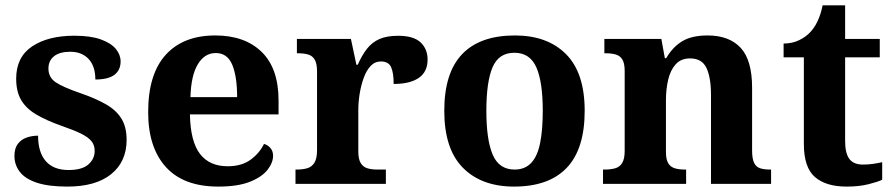

<svg xmlns="http://www.w3.org/2000/svg" viewBox="-20 -680 3302 710"><path d="M229.1 10Q159.4 10 116.3 -4.3Q73.2 -18.6 53.3 -44.5Q33.4 -70.3 33.4 -103.5Q33.4 -131.7 46.1 -148.2Q58.9 -164.6 78.9 -171.5Q98.9 -178.3 120.8 -178.3Q120.8 -116.5 149.5 -83.9Q178.2 -51.3 233.4 -51.3Q283.5 -51.3 306.8 -71.9Q330.1 -92.5 330.1 -122Q330.1 -143.6 318.1 -158.1Q306.2 -172.7 279.7 -185.8Q253.2 -199 208.8 -214.2Q152 -234.3 114.4 -256.4Q76.9 -278.5 58.3 -309.9Q39.8 -341.3 39.8 -388.9Q39.8 -469.1 98.9 -508.5Q157.9 -547.9 255.1 -547.9Q315.3 -547.9 353 -534.2Q390.7 -520.6 408.4 -499Q426 -477.4 426 -453Q426 -420.8 403.2 -403.4Q380.3 -386 332.6 -386Q332.6 -435.5 307.5 -462Q282.4 -488.6 240.2 -488.6Q200.8 -488.6 179.9 -472.1Q159.1 -455.7 159.1 -426.5Q159.1 -394.3 185.3 -376.2Q211.5 -358 280.2 -334.5Q333.8 -315.9 371.4 -294.5Q409.1 -273.1 428.6 -242.1Q448.2 -211 448.2 -162.7Q448.2 -82.3 391.3 -36.2Q334.4 10 229.1 10Z M787.1 10Q659 10 593.4 -62.3Q527.9 -134.6 527.9 -265.2Q527.9 -405.7 592.8 -477.3Q657.8 -548.9 776 -548.9Q885.2 -548.9 947.6 -488Q1010.1 -427.2 1010.1 -308.2V-256.9H682.3Q684.3 -156.6 719.5 -110.9Q754.7 -65.2 822 -65.2Q873.4 -65.2 906.5 -89.3Q939.5 -113.4 956.3 -147.9Q970.3 -143.8 980.1 -132.5Q989.8 -121.1 989.8 -104.1Q989.8 -78.3 969.1 -51.8Q948.3 -25.3 903.8 -7.7Q859.3 10 787.1 10ZM856.9 -320.8Q856.9 -397.3 838.8 -440.6Q820.6 -483.9 778 -483.9Q736.4 -483.9 711.4 -442.1Q686.4 -400.4 684.3 -320.8Z M1072.7 0V-53H1076.8Q1099.8 -53 1116.6 -58Q1133.3 -63 1142.9 -78.5Q1152.4 -94 1152.4 -125V-415Q1152.4 -445 1143.8 -459.5Q1135.2 -474 1119.3 -478.5Q1103.5 -483 1081.5 -483H1077.9V-536H1277.7L1297.9 -440.5H1302.9Q1318.2 -475.7 1337.2 -499.8Q1356.3 -524 1383.6 -535.9Q1410.9 -547.7 1452 -547.7Q1509.4 -547.7 1535.3 -523.2Q1561.2 -498.7 1561.2 -459.7Q1561.2 -414.2 1528.4 -391.8Q1495.6 -369.5 1435.7 -369.5Q1435.7 -410.5 1426.3 -431.6Q1416.9 -452.7 1388.5 -452.7Q1366.3 -452.7 1350.5 -436Q1334.7 -419.2 1324.9 -391.8Q1315 -364.5 1310 -333.2Q1305 -302 1305 -273V-120Q1305 -91 1314.2 -76.5Q1323.4 -62 1339.3 -57.5Q1355.2 -53 1374.8 -53H1406.9V0Z M1880.9 10Q1760.8 10 1691.8 -59.6Q1622.9 -129.2 1622.9 -270.2Q1622.9 -410.7 1689 -479.8Q1755.2 -548.9 1884.1 -548.9Q2004.2 -548.9 2073.1 -479.8Q2142.1 -410.7 2142.1 -270.2Q2142.1 -129.2 2075.9 -59.6Q2009.8 10 1880.9 10ZM1883 -53Q1921.4 -53 1944.4 -77.7Q1967.5 -102.3 1977.3 -150.9Q1987.1 -199.6 1987.1 -270.2Q1987.1 -377.5 1963.3 -431.2Q1939.5 -484.9 1881.9 -484.9Q1824.4 -484.9 1801.4 -431.2Q1778.5 -377.5 1778.5 -270.3Q1778.5 -163.1 1801.9 -108.1Q1825.4 -53 1883 -53Z M2209.9 0V-53H2215.6Q2238.6 -53 2255 -57.7Q2271.5 -62.4 2280.8 -77.4Q2290 -92.3 2290 -122.1V-417.9Q2290 -446.1 2281.3 -460.1Q2272.7 -474 2257 -478.5Q2241.3 -483 2219.3 -483H2214.9V-536H2425.6L2438.6 -464.9H2443.6Q2467.6 -506.4 2503 -527.6Q2538.3 -548.9 2596.7 -548.9Q2676.3 -548.9 2718.8 -503.3Q2761.2 -457.6 2761.2 -355.8V-123.9Q2761.2 -93.4 2768.4 -78.2Q2775.6 -63 2790.3 -58Q2804.9 -53 2826.9 -53H2831.4V0H2609.2V-328.8Q2609.2 -393.2 2592.5 -428.6Q2575.9 -464 2531.7 -464Q2498.3 -464 2478.8 -442.4Q2459.2 -420.8 2450.9 -385.5Q2442.6 -350.2 2442.6 -309V-118.3Q2442.6 -90.4 2451 -76.5Q2459.4 -62.6 2475.1 -57.8Q2490.7 -53 2512.7 -53H2517.2V0Z M3110.9 10Q3034.3 10 2993.5 -25.4Q2952.6 -60.7 2952.6 -147.9V-468H2877.7V-519Q2910.2 -519 2935.7 -531.7Q2961.2 -544.4 2976 -560.9Q2991.3 -576.5 3003.2 -601.4Q3015 -626.2 3022 -660.2H3105.2V-536H3233.3V-468H3105.2V-158.2Q3105.2 -113.6 3120.7 -92.5Q3136.1 -71.4 3171.3 -71.4Q3190.5 -71.4 3208.4 -74Q3226.3 -76.6 3242.3 -80.2V-15.3Q3226.4 -7.5 3191.7 1.2Q3157 10 3110.9 10Z"/></svg>

Font: Noto Serif Gurmukhi
Style: Regular
Weight: 400
Designer: Vaibhav Singh and the Monotype Design Team
Foundry: Monotype Imaging Inc.
Version: Version 2.003